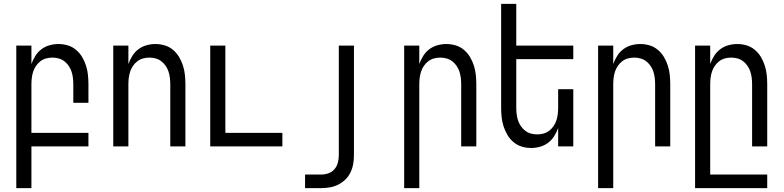

<svg xmlns="http://www.w3.org/2000/svg" viewBox="-20 -755 4040 990"><path d="M64 215V-520H142V-425Q150 -447 162.5 -467Q175 -487 193.5 -501Q212 -515 235 -521.5Q258 -528 281 -528Q306 -528 329.5 -521Q353 -514 372 -498Q391 -482 403.5 -461Q416 -440 423.5 -416.5Q431 -393 433.5 -368.5Q436 -344 436 -320V-225H358V-320Q358 -337 356 -353.5Q354 -370 349 -385.5Q344 -401 334.5 -415Q325 -429 312 -439Q299 -449 283 -453.5Q267 -458 250 -458Q233 -458 217 -453.5Q201 -449 188 -439Q175 -429 165.5 -415Q156 -401 151 -385.5Q146 -370 144 -353.5Q142 -337 142 -320V-70H436V0H142V215Z M564 0V-520H642V-425Q650 -447 662.5 -467Q675 -487 693.5 -501Q712 -515 735 -521.5Q758 -528 781 -528Q806 -528 829.5 -521Q853 -514 872 -498Q891 -482 903.5 -461Q916 -440 923.5 -416.5Q931 -393 933.5 -368.5Q936 -344 936 -320V0H858V-320Q858 -337 856 -353.5Q854 -370 849 -385.5Q844 -401 834.5 -415Q825 -429 812 -439Q799 -449 783 -453.5Q767 -458 750 -458Q733 -458 717 -453.5Q701 -449 688 -439Q675 -429 665.5 -415Q656 -401 651 -385.5Q646 -370 644 -353.5Q642 -337 642 -320V0Z M1064 0V-520H1142V-70H1436V0Z M1553 215V145H1636Q1655 145 1673.5 138.5Q1692 132 1704.5 117.5Q1717 103 1722 84Q1727 65 1727 46V-520H1805V46Q1805 69 1801 91.5Q1797 114 1787 134.5Q1777 155 1760.5 171Q1744 187 1724 197Q1704 207 1681.5 211Q1659 215 1636 215Z M2064 215V-520H2142V-425Q2150 -447 2162.5 -467Q2175 -487 2193.5 -501Q2212 -515 2235 -521.5Q2258 -528 2281 -528Q2306 -528 2329.5 -521Q2353 -514 2372 -498Q2391 -482 2403.5 -461Q2416 -440 2423.5 -416.5Q2431 -393 2433.5 -368.5Q2436 -344 2436 -320V0H2358V-320Q2358 -337 2356 -353.5Q2354 -370 2349 -385.5Q2344 -401 2334.5 -415Q2325 -429 2312 -439Q2299 -449 2283 -453.5Q2267 -458 2250 -458Q2233 -458 2217 -453.5Q2201 -449 2188 -439Q2175 -429 2165.5 -415Q2156 -401 2151 -385.5Q2146 -370 2144 -353.5Q2142 -337 2142 -320V215Z M2719 8Q2694 8 2670.5 1Q2647 -6 2628 -22Q2609 -38 2596.5 -59Q2584 -80 2576.5 -103.5Q2569 -127 2566.5 -151.5Q2564 -176 2564 -200V-735H2642V-520H2936V-450H2642V-200Q2642 -183 2644 -166.5Q2646 -150 2651 -134.5Q2656 -119 2665.5 -105Q2675 -91 2688 -81Q2701 -71 2717 -66.5Q2733 -62 2750 -62Q2767 -62 2783 -66.5Q2799 -71 2812 -81Q2825 -91 2834.5 -105Q2844 -119 2849 -134.5Q2854 -150 2856 -166.5Q2858 -183 2858 -200V-295H2936V0H2858V-95Q2850 -73 2837.5 -53Q2825 -33 2806.5 -19Q2788 -5 2765 1.5Q2742 8 2719 8Z M3064 215V-520H3142V-425Q3150 -447 3162.5 -467Q3175 -487 3193.5 -501Q3212 -515 3235 -521.5Q3258 -528 3281 -528Q3306 -528 3329.5 -521Q3353 -514 3372 -498Q3391 -482 3403.5 -461Q3416 -440 3423.5 -416.5Q3431 -393 3433.5 -368.5Q3436 -344 3436 -320V0H3358V-320Q3358 -337 3356 -353.5Q3354 -370 3349 -385.5Q3344 -401 3334.5 -415Q3325 -429 3312 -439Q3299 -449 3283 -453.5Q3267 -458 3250 -458Q3233 -458 3217 -453.5Q3201 -449 3188 -439Q3175 -429 3165.5 -415Q3156 -401 3151 -385.5Q3146 -370 3144 -353.5Q3142 -337 3142 -320V215Z M3564 215V-520H3642V-425Q3650 -447 3662.5 -467Q3675 -487 3693.5 -501Q3712 -515 3735 -521.5Q3758 -528 3781 -528Q3806 -528 3829.5 -521Q3853 -514 3872 -498Q3891 -482 3903.5 -461Q3916 -440 3923.5 -416.5Q3931 -393 3933.5 -368.5Q3936 -344 3936 -320V0H3858V-320Q3858 -337 3856 -353.5Q3854 -370 3849 -385.5Q3844 -401 3834.5 -415Q3825 -429 3812 -439Q3799 -449 3783 -453.5Q3767 -458 3750 -458Q3733 -458 3717 -453.5Q3701 -449 3688 -439Q3675 -429 3665.5 -415Q3656 -401 3651 -385.5Q3646 -370 3644 -353.5Q3642 -337 3642 -320V145H3936V215Z"/></svg>

Font: HulyMono
Style: Regular
Weight: 400
Monospace: yes
Designer: Belleve Invis
Foundry: Belleve Invis
Version: Version 33.2.5; ttfautohint (v1.8.4)